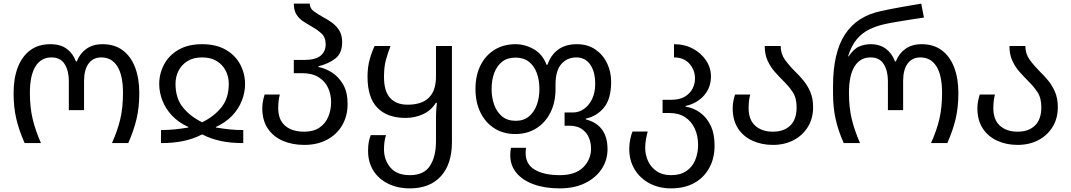

<svg xmlns="http://www.w3.org/2000/svg" viewBox="-20 -790 5915 1060"><path d="M116 0Q85 -70 70 -134Q55 -198 55 -276Q55 -357 78 -417.5Q101 -478 146 -512Q191 -546 258 -546Q314 -546 348.5 -520.5Q383 -495 399 -451H404Q421 -495 457 -520.5Q493 -546 546 -546Q613 -546 658 -512Q703 -478 726 -417.5Q749 -357 749 -276Q749 -198 734 -134Q719 -70 688 0H598Q630 -71 644.5 -134.5Q659 -198 659 -277Q659 -374 628 -423.5Q597 -473 539 -473Q494 -473 469 -439Q444 -405 444 -343V-182H360V-343Q360 -399 337 -436Q314 -473 264 -473Q207 -473 176 -423.5Q145 -374 145 -277Q145 -198 160 -134.5Q175 -71 206 0Z M869 0V-72Q909 -72 943 -75.5Q977 -79 1020 -86V-89Q967 -113 931 -150.5Q895 -188 877 -234Q859 -280 859 -326Q859 -383 885.5 -433.5Q912 -484 965 -515Q1018 -546 1096 -546Q1174 -546 1227 -515Q1280 -484 1306.5 -433.5Q1333 -383 1333 -326Q1333 -280 1315 -234Q1297 -188 1261 -150.5Q1225 -113 1172 -89V-86Q1216 -79 1249.5 -75.5Q1283 -72 1323 -72V0Q1254 0 1199.5 -11.5Q1145 -23 1096 -48Q1047 -23 992.5 -11.5Q938 0 869 0ZM1096 -115Q1162 -147 1202.5 -197.5Q1243 -248 1243 -327Q1243 -367 1226 -400Q1209 -433 1176.5 -453Q1144 -473 1096 -473Q1048 -473 1015.5 -453Q983 -433 966 -400Q949 -367 949 -327Q949 -248 989.5 -197.5Q1030 -147 1096 -115Z M1660 10Q1593 10 1540.5 -13Q1488 -36 1458 -81Q1428 -126 1428 -193Q1428 -215 1432.5 -235.5Q1437 -256 1441 -268H1525Q1521 -255 1518.5 -235.5Q1516 -216 1516 -193Q1516 -129 1554 -96Q1592 -63 1660 -63Q1710 -63 1743 -85Q1776 -107 1792 -144.5Q1808 -182 1808 -226Q1808 -268 1791.5 -304.5Q1775 -341 1739.5 -363.5Q1704 -386 1647 -386H1602V-459H1658Q1722 -459 1750 -482.5Q1778 -506 1778 -545Q1778 -584 1755 -605Q1732 -626 1703 -642Q1679 -656 1655.5 -671Q1632 -686 1617 -709.5Q1602 -733 1602 -770H1690Q1690 -744 1713.5 -727Q1737 -710 1768 -693Q1793 -680 1816 -662.5Q1839 -645 1854 -620Q1869 -595 1869 -557Q1869 -496 1831.5 -467Q1794 -438 1738 -424V-420Q1776 -413 1813 -389.5Q1850 -366 1874.5 -323.5Q1899 -281 1899 -216Q1899 -150 1869.5 -99Q1840 -48 1786 -19Q1732 10 1660 10Z M2243 250Q2175 250 2122.5 224Q2070 198 2041 151.5Q2012 105 2012 43Q2012 14 2016 -6.5Q2020 -27 2027 -44H2111Q2100 -11 2100 35Q2100 93 2135.5 135Q2171 177 2243 177Q2320 177 2353.5 126Q2387 75 2387 -10V-147Q2387 -167 2388.5 -186Q2390 -205 2392 -222H2386Q2361 -181 2316.5 -160Q2272 -139 2219 -139Q2118 -139 2063.5 -195Q2009 -251 2009 -367Q2009 -418 2020.5 -460Q2032 -502 2048 -536H2136Q2121 -497 2110.5 -459Q2100 -421 2100 -365Q2100 -286 2134 -249Q2168 -212 2230 -212Q2387 -212 2387 -367V-536H2475V-6Q2475 116 2414 183Q2353 250 2243 250Z M3070 250Q2989 250 2927.5 228Q2866 206 2831.5 165Q2797 124 2797 66Q2797 56 2798 46Q2799 36 2801 26H2884Q2883 33 2882.5 40.5Q2882 48 2882 55Q2882 118 2933.5 147.5Q2985 177 3070 177Q3156 177 3199.5 134Q3243 91 3243 30Q3243 -2 3231 -30.5Q3219 -59 3192.5 -77.5Q3166 -96 3122 -96H3097V-169H3143Q3176 -169 3204 -188.5Q3232 -208 3249 -243.5Q3266 -279 3266 -327Q3266 -394 3238.5 -433.5Q3211 -473 3162 -473Q3111 -473 3079 -436.5Q3047 -400 3047 -323V-299Q3047 -225 3019 -169Q2991 -113 2941 -81.5Q2891 -50 2825 -50Q2759 -50 2709.5 -81.5Q2660 -113 2632.5 -169Q2605 -225 2605 -299Q2605 -373 2632.5 -428.5Q2660 -484 2710 -515Q2760 -546 2826 -546Q2879 -546 2927.5 -518Q2976 -490 2997 -433H3003Q3020 -485 3060.5 -515.5Q3101 -546 3165 -546Q3225 -546 3267.5 -516.5Q3310 -487 3332 -440Q3354 -393 3354 -338Q3354 -246 3315.5 -197.5Q3277 -149 3214 -135V-131Q3334 -100 3334 34Q3334 95 3301 144Q3268 193 3209 221.5Q3150 250 3070 250ZM2827 -123Q2871 -123 2900 -147Q2929 -171 2943.5 -211Q2958 -251 2958 -299Q2958 -348 2943.5 -387Q2929 -426 2900 -449Q2871 -472 2826 -472Q2781 -472 2752 -449Q2723 -426 2708.5 -387Q2694 -348 2694 -299Q2694 -251 2708.5 -211Q2723 -171 2752.5 -147Q2782 -123 2827 -123Z M3685 250Q3617 250 3564.5 221.5Q3512 193 3483 144Q3454 95 3454 33Q3454 4 3459.5 -21.5Q3465 -47 3472 -64H3556Q3551 -48 3546.5 -22.5Q3542 3 3542 25Q3542 64 3557.5 98.5Q3573 133 3605 155Q3637 177 3685 177Q3736 177 3769 154.5Q3802 132 3818 94Q3834 56 3834 10Q3834 -40 3816 -79.5Q3798 -119 3763 -142.5Q3728 -166 3677 -166H3638V-239H3684Q3732 -239 3761 -256.5Q3790 -274 3803.5 -301Q3817 -328 3817 -356Q3817 -404 3786 -438.5Q3755 -473 3701 -473V-546Q3759 -546 3805 -521.5Q3851 -497 3878 -456.5Q3905 -416 3905 -368Q3905 -306 3866.5 -262.5Q3828 -219 3765 -205V-201Q3807 -195 3843.5 -169.5Q3880 -144 3902.5 -98.5Q3925 -53 3925 14Q3925 85 3895 138.5Q3865 192 3811.5 221Q3758 250 3685 250Z M4247 10Q4185 10 4134.5 -13Q4084 -36 4054.5 -81Q4025 -126 4025 -193Q4025 -215 4029.5 -235.5Q4034 -256 4038 -268H4122Q4118 -255 4115.5 -235.5Q4113 -216 4113 -193Q4113 -129 4149.5 -96Q4186 -63 4247 -63Q4308 -63 4343 -97Q4378 -131 4378 -198Q4378 -250 4356 -282.5Q4334 -315 4305 -343Q4281 -367 4257.5 -393.5Q4234 -420 4218 -454.5Q4202 -489 4202 -536H4290Q4290 -493 4313.5 -460.5Q4337 -428 4368 -397Q4393 -373 4416 -345Q4439 -317 4454 -281.5Q4469 -246 4469 -198Q4469 -136 4440 -89Q4411 -42 4361 -16Q4311 10 4247 10Z M4638 0Q4607 -70 4593 -134Q4579 -198 4579 -276V-314Q4579 -499 4645 -600Q4711 -701 4844 -729Q4900 -741 4956 -751Q5012 -761 5066 -770L5081 -693Q5046 -688 5004.5 -681.5Q4963 -675 4925 -668.5Q4887 -662 4861 -656Q4820 -647 4781 -628.5Q4742 -610 4711.5 -575Q4681 -540 4662 -479H4665Q4694 -521 4724 -533.5Q4754 -546 4786 -546Q4837 -546 4871 -520.5Q4905 -495 4921 -451H4926Q4943 -495 4979 -520.5Q5015 -546 5068 -546Q5135 -546 5180 -512Q5225 -478 5248 -417.5Q5271 -357 5271 -276Q5271 -198 5256 -134Q5241 -70 5210 0H5120Q5152 -71 5166.5 -134.5Q5181 -198 5181 -277Q5181 -374 5150 -423.5Q5119 -473 5061 -473Q5016 -473 4991 -439Q4966 -405 4966 -343V-182H4882V-343Q4882 -399 4859 -436Q4836 -473 4786 -473Q4729 -473 4698 -423.5Q4667 -374 4667 -277Q4667 -198 4682 -134.5Q4697 -71 4728 0Z M5598 10Q5536 10 5485.5 -13Q5435 -36 5405.5 -81Q5376 -126 5376 -193Q5376 -215 5380.5 -235.5Q5385 -256 5389 -268H5473Q5469 -255 5466.5 -235.5Q5464 -216 5464 -193Q5464 -129 5500.5 -96Q5537 -63 5598 -63Q5659 -63 5694 -97Q5729 -131 5729 -198Q5729 -250 5707 -282.5Q5685 -315 5656 -343Q5632 -367 5608.5 -393.5Q5585 -420 5569 -454.5Q5553 -489 5553 -536H5641Q5641 -493 5664.5 -460.5Q5688 -428 5719 -397Q5744 -373 5767 -345Q5790 -317 5805 -281.5Q5820 -246 5820 -198Q5820 -136 5791 -89Q5762 -42 5712 -16Q5662 10 5598 10Z"/></svg>

Font: Go Noto Current
Style: Regular
Weight: 400
Designer: Monotype Design Team
Foundry: Monotype Imaging Inc.
Version: Version 2.007; ttfautohint (v1.8) -l 8 -r 50 -G 200 -x 14 -D